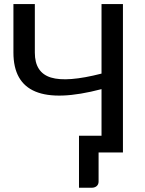

<svg xmlns="http://www.w3.org/2000/svg" viewBox="-20 -737 703 928"><path d="M574.2 0H456.5V140.6Q456.5 154.3 447.3 162.4Q438 170.4 423.3 170.4H361.8V-81.1H470.7V-306.2Q44.9 -194.3 44.9 -482.9V-717.3H148.4V-482.4Q148.4 -386.2 226.1 -362.3Q303.7 -338.4 470.7 -381.3V-717.3H574.2Z"/></svg>

Font: Lato-Medium
Style: Regular
Weight: 500
Designer: Lukasz Dziedzic
Foundry: tyPoland Lukasz Dziedzic
Version: Version 2.006; 2014-01-15